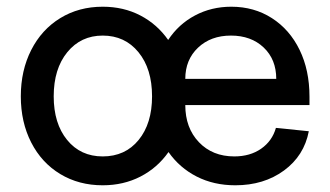

<svg xmlns="http://www.w3.org/2000/svg" viewBox="-20 -536 984 572"><path d="M42 -249Q42 -326 73 -387Q104 -448 159.5 -482Q215 -516 286 -516Q348 -516 398 -490Q448 -464 481 -417Q512 -464 561 -490Q610 -516 669 -516Q737 -516 790 -482Q843 -448 872.5 -387.5Q902 -327 902 -248V-223H532Q532 -155 572.5 -112.5Q613 -70 678 -70Q725 -70 758 -93Q791 -116 802 -155L900 -145Q886 -72 826 -28Q766 16 681 16Q617 16 566 -10Q515 -36 482 -83Q449 -36 398.5 -10Q348 16 286 16Q215 16 159.5 -17.5Q104 -51 73 -111.5Q42 -172 42 -249ZM286 -70Q353 -70 393 -119Q433 -168 433 -249Q433 -331 392.5 -380.5Q352 -430 286 -430Q221 -430 180.5 -380.5Q140 -331 140 -249Q140 -168 180 -119Q220 -70 286 -70ZM668 -430Q608 -430 570 -394Q532 -358 532 -301H803Q803 -359 765.5 -394.5Q728 -430 668 -430Z"/></svg>

Font: MedMera Sans Display
Style: Regular
Weight: 500
Designer: Kasper Nordkvist
Foundry: UNCUT.wtf
Version: Version 1.300